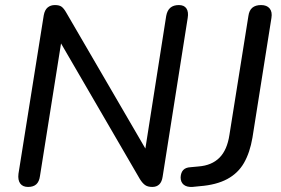

<svg xmlns="http://www.w3.org/2000/svg" viewBox="-20 -732 1112 759"><path d="M91 7Q70 7 60 -6.5Q50 -20 53 -45L153 -672Q157 -693 168.5 -702.5Q180 -712 197 -712Q215 -712 224 -705Q233 -698 242 -682L572 -115H550L637 -669Q641 -691 653.5 -701.5Q666 -712 687 -712Q708 -712 717 -698.5Q726 -685 722 -661L623 -34Q620 -13 609.5 -3Q599 7 582 7Q564 7 553.5 -0.5Q543 -8 533 -24L204 -590H226L138 -36Q135 -14 123.5 -3.5Q112 7 91 7ZM740 7Q718 8 706 -2Q694 -12 694 -31Q695 -50 704.5 -60Q714 -70 733 -71L765 -74Q817 -78 847.5 -108.5Q878 -139 887 -199L962 -669Q965 -691 977.5 -701.5Q990 -712 1012 -712Q1035 -712 1046 -698.5Q1057 -685 1053 -661L978 -188Q968 -129 944.5 -88Q921 -47 878 -24Q835 -1 770 4Z"/></svg>

Font: Nunito Medium
Style: Italic
Weight: 500
Designer: Vernon Adams
Foundry: Vernon Adams
Version: Version 3.601